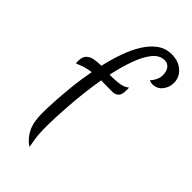

<svg xmlns="http://www.w3.org/2000/svg" viewBox="-304 -978 1170 1170"><g transform="rotate(45 280.5 -393.5)"><path d="M123 -93Q123 -130 126.5 -191Q130 -252 137.5 -326.5Q145 -401 160 -478Q135 -475 109 -467.5Q83 -460 54 -447Q54 -451 53.5 -457Q53 -463 53 -468Q53 -502 69 -519Q85 -536 112 -541.5Q139 -547 172 -547H174Q190 -617 212.5 -680.5Q235 -744 266 -793.5Q297 -843 337 -871.5Q377 -900 428 -900Q487 -900 524 -867Q561 -834 561 -785Q561 -748 537.5 -717.5Q514 -687 472 -687Q467 -687 459.5 -688.5Q452 -690 445 -694Q456 -702 468 -725Q480 -748 480 -771Q480 -805 464.5 -824.5Q449 -844 424 -844Q380 -844 347 -803Q314 -762 289.5 -693.5Q265 -625 248 -544Q258 -544 267 -544Q302 -544 333.5 -549Q365 -554 387 -572Q388 -568 388 -562.5Q388 -557 388 -551Q388 -510 372.5 -496Q357 -482 331 -482Q305 -482 282 -482.5Q259 -483 236 -483Q225 -418 217.5 -353.5Q210 -289 206 -231Q202 -173 200 -128.5Q198 -84 198 -60Q198 -33 198.5 -15.5Q199 2 200 18Q201 34 204.5 55.5Q208 77 214 113Q170 84 146 35.5Q122 -13 123 -93Z"/></g></svg>

Font: Merienda Light
Style: Regular
Weight: 300
Designer: Eduardo Rodriguez Tunni
Foundry: Eduardo Rodriguez Tunni
Version: Version 2.001; ttfautohint (v1.8.4.7-5d5b)